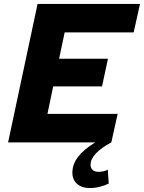

<svg xmlns="http://www.w3.org/2000/svg" viewBox="-20 -720 728 971"><path d="M21 0 170 -700H688L656 -556H307L279 -423H526L496 -283H249L220 -144H575L543 0Q491 28 464.5 56.5Q438 85 438 113Q438 130 448.5 139.5Q459 149 478 149Q491 149 504 146Q517 143 525 138L530 208Q511 218 485.5 224.5Q460 231 434 231Q394 231 370 210Q346 189 346 153Q346 111 375 73Q404 35 462 0Z"/></svg>

Font: Red Hat Text
Style: Bold Italic
Weight: 700
Italic angle: -12°
Designer: Pentagram / MCKL
Foundry: Pentagram / MCKL
Version: Version 1.003; Red Hat Text Bold Italic